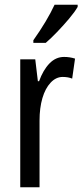

<svg xmlns="http://www.w3.org/2000/svg" viewBox="-20 -786 346 806"><path d="M249 -547Q273 -547 295 -540L283 -456Q266 -463 243 -463Q215 -463 192.5 -439Q170 -415 158 -374Q146 -333 146 -280V0H65V-537H128L139 -445H144Q161 -492 187.5 -519.5Q214 -547 249 -547ZM306 -757Q294 -736 270 -707.5Q246 -679 219.5 -651.5Q193 -624 172 -606H120V-617Q178 -699 209 -766H306Z"/></svg>

Font: Noto Sans Lao ExtraCondensed
Style: Regular
Weight: 400
Width: 2
Designer: Monotype Design Team
Foundry: Monotype Imaging Inc.
Version: Version 2.004; ttfautohint (v1.8.4.7-5d5b)